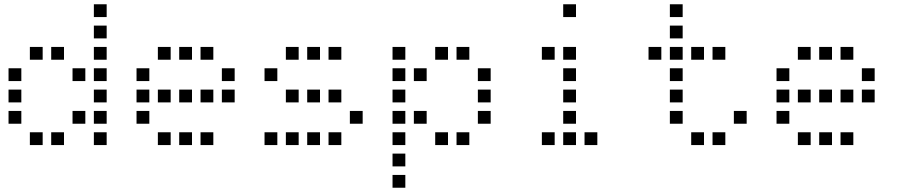

<svg xmlns="http://www.w3.org/2000/svg" viewBox="-20 -700 4240 900"><path d="M421 -680Q420 -680 420 -680Q420 -680 420 -679V-621Q420 -620 420 -620Q420 -620 421 -620H479Q480 -620 480 -620Q480 -620 480 -621V-679Q480 -680 480 -680Q480 -680 479 -680ZM421 -580Q420 -580 420 -580Q420 -580 420 -579V-521Q420 -520 420 -520Q420 -520 421 -520H479Q480 -520 480 -520Q480 -520 480 -521V-579Q480 -580 480 -580Q480 -580 479 -580ZM121 -480Q120 -480 120 -480Q120 -480 120 -479V-421Q120 -420 120 -420Q120 -420 121 -420H179Q180 -420 180 -420Q180 -420 180 -421V-479Q180 -480 180 -480Q180 -480 179 -480ZM221 -480Q220 -480 220 -480Q220 -480 220 -479V-421Q220 -420 220 -420Q220 -420 221 -420H279Q280 -420 280 -420Q280 -420 280 -421V-479Q280 -480 280 -480Q280 -480 279 -480ZM421 -480Q420 -480 420 -480Q420 -480 420 -479V-421Q420 -420 420 -420Q420 -420 421 -420H479Q480 -420 480 -420Q480 -420 480 -421V-479Q480 -480 480 -480Q480 -480 479 -480ZM21 -380Q20 -380 20 -380Q20 -380 20 -379V-321Q20 -320 20 -320Q20 -320 21 -320H79Q80 -320 80 -320Q80 -320 80 -321V-379Q80 -380 80 -380Q80 -380 79 -380ZM321 -380Q320 -380 320 -380Q320 -380 320 -379V-321Q320 -320 320 -320Q320 -320 321 -320H379Q380 -320 380 -320Q380 -320 380 -321V-379Q380 -380 380 -380Q380 -380 379 -380ZM421 -380Q420 -380 420 -380Q420 -380 420 -379V-321Q420 -320 420 -320Q420 -320 421 -320H479Q480 -320 480 -320Q480 -320 480 -321V-379Q480 -380 480 -380Q480 -380 479 -380ZM21 -280Q20 -280 20 -280Q20 -280 20 -279V-221Q20 -220 20 -220Q20 -220 21 -220H79Q80 -220 80 -220Q80 -220 80 -221V-279Q80 -280 80 -280Q80 -280 79 -280ZM421 -280Q420 -280 420 -280Q420 -280 420 -279V-221Q420 -220 420 -220Q420 -220 421 -220H479Q480 -220 480 -220Q480 -220 480 -221V-279Q480 -280 480 -280Q480 -280 479 -280ZM21 -180Q20 -180 20 -180Q20 -180 20 -179V-121Q20 -120 20 -120Q20 -120 21 -120H79Q80 -120 80 -120Q80 -120 80 -121V-179Q80 -180 80 -180Q80 -180 79 -180ZM321 -180Q320 -180 320 -180Q320 -180 320 -179V-121Q320 -120 320 -120Q320 -120 321 -120H379Q380 -120 380 -120Q380 -120 380 -121V-179Q380 -180 380 -180Q380 -180 379 -180ZM421 -180Q420 -180 420 -180Q420 -180 420 -179V-121Q420 -120 420 -120Q420 -120 421 -120H479Q480 -120 480 -120Q480 -120 480 -121V-179Q480 -180 480 -180Q480 -180 479 -180ZM121 -80Q120 -80 120 -80Q120 -80 120 -79V-21Q120 -20 120 -20Q120 -20 121 -20H179Q180 -20 180 -20Q180 -20 180 -21V-79Q180 -80 180 -80Q180 -80 179 -80ZM221 -80Q220 -80 220 -80Q220 -80 220 -79V-21Q220 -20 220 -20Q220 -20 221 -20H279Q280 -20 280 -20Q280 -20 280 -21V-79Q280 -80 280 -80Q280 -80 279 -80ZM421 -80Q420 -80 420 -80Q420 -80 420 -79V-21Q420 -20 420 -20Q420 -20 421 -20H479Q480 -20 480 -20Q480 -20 480 -21V-79Q480 -80 480 -80Q480 -80 479 -80Z M721 -480Q720 -480 720 -480Q720 -480 720 -479V-421Q720 -420 720 -420Q720 -420 721 -420H779Q780 -420 780 -420Q780 -420 780 -421V-479Q780 -480 780 -480Q780 -480 779 -480ZM821 -480Q820 -480 820 -480Q820 -480 820 -479V-421Q820 -420 820 -420Q820 -420 821 -420H879Q880 -420 880 -420Q880 -420 880 -421V-479Q880 -480 880 -480Q880 -480 879 -480ZM921 -480Q920 -480 920 -480Q920 -480 920 -479V-421Q920 -420 920 -420Q920 -420 921 -420H979Q980 -420 980 -420Q980 -420 980 -421V-479Q980 -480 980 -480Q980 -480 979 -480ZM621 -380Q620 -380 620 -380Q620 -380 620 -379V-321Q620 -320 620 -320Q620 -320 621 -320H679Q680 -320 680 -320Q680 -320 680 -321V-379Q680 -380 680 -380Q680 -380 679 -380ZM1021 -380Q1020 -380 1020 -380Q1020 -380 1020 -379V-321Q1020 -320 1020 -320Q1020 -320 1021 -320H1079Q1080 -320 1080 -320Q1080 -320 1080 -321V-379Q1080 -380 1080 -380Q1080 -380 1079 -380ZM621 -280Q620 -280 620 -280Q620 -280 620 -279V-221Q620 -220 620 -220Q620 -220 621 -220H679Q680 -220 680 -220Q680 -220 680 -221V-279Q680 -280 680 -280Q680 -280 679 -280ZM721 -280Q720 -280 720 -280Q720 -280 720 -279V-221Q720 -220 720 -220Q720 -220 721 -220H779Q780 -220 780 -220Q780 -220 780 -221V-279Q780 -280 780 -280Q780 -280 779 -280ZM821 -280Q820 -280 820 -280Q820 -280 820 -279V-221Q820 -220 820 -220Q820 -220 821 -220H879Q880 -220 880 -220Q880 -220 880 -221V-279Q880 -280 880 -280Q880 -280 879 -280ZM921 -280Q920 -280 920 -280Q920 -280 920 -279V-221Q920 -220 920 -220Q920 -220 921 -220H979Q980 -220 980 -220Q980 -220 980 -221V-279Q980 -280 980 -280Q980 -280 979 -280ZM1021 -280Q1020 -280 1020 -280Q1020 -280 1020 -279V-221Q1020 -220 1020 -220Q1020 -220 1021 -220H1079Q1080 -220 1080 -220Q1080 -220 1080 -221V-279Q1080 -280 1080 -280Q1080 -280 1079 -280ZM621 -180Q620 -180 620 -180Q620 -180 620 -179V-121Q620 -120 620 -120Q620 -120 621 -120H679Q680 -120 680 -120Q680 -120 680 -121V-179Q680 -180 680 -180Q680 -180 679 -180ZM721 -80Q720 -80 720 -80Q720 -80 720 -79V-21Q720 -20 720 -20Q720 -20 721 -20H779Q780 -20 780 -20Q780 -20 780 -21V-79Q780 -80 780 -80Q780 -80 779 -80ZM821 -80Q820 -80 820 -80Q820 -80 820 -79V-21Q820 -20 820 -20Q820 -20 821 -20H879Q880 -20 880 -20Q880 -20 880 -21V-79Q880 -80 880 -80Q880 -80 879 -80ZM921 -80Q920 -80 920 -80Q920 -80 920 -79V-21Q920 -20 920 -20Q920 -20 921 -20H979Q980 -20 980 -20Q980 -20 980 -21V-79Q980 -80 980 -80Q980 -80 979 -80Z M1321 -480Q1320 -480 1320 -480Q1320 -480 1320 -479V-421Q1320 -420 1320 -420Q1320 -420 1321 -420H1379Q1380 -420 1380 -420Q1380 -420 1380 -421V-479Q1380 -480 1380 -480Q1380 -480 1379 -480ZM1421 -480Q1420 -480 1420 -480Q1420 -480 1420 -479V-421Q1420 -420 1420 -420Q1420 -420 1421 -420H1479Q1480 -420 1480 -420Q1480 -420 1480 -421V-479Q1480 -480 1480 -480Q1480 -480 1479 -480ZM1521 -480Q1520 -480 1520 -480Q1520 -480 1520 -479V-421Q1520 -420 1520 -420Q1520 -420 1521 -420H1579Q1580 -420 1580 -420Q1580 -420 1580 -421V-479Q1580 -480 1580 -480Q1580 -480 1579 -480ZM1221 -380Q1220 -380 1220 -380Q1220 -380 1220 -379V-321Q1220 -320 1220 -320Q1220 -320 1221 -320H1279Q1280 -320 1280 -320Q1280 -320 1280 -321V-379Q1280 -380 1280 -380Q1280 -380 1279 -380ZM1321 -280Q1320 -280 1320 -280Q1320 -280 1320 -279V-221Q1320 -220 1320 -220Q1320 -220 1321 -220H1379Q1380 -220 1380 -220Q1380 -220 1380 -221V-279Q1380 -280 1380 -280Q1380 -280 1379 -280ZM1421 -280Q1420 -280 1420 -280Q1420 -280 1420 -279V-221Q1420 -220 1420 -220Q1420 -220 1421 -220H1479Q1480 -220 1480 -220Q1480 -220 1480 -221V-279Q1480 -280 1480 -280Q1480 -280 1479 -280ZM1521 -280Q1520 -280 1520 -280Q1520 -280 1520 -279V-221Q1520 -220 1520 -220Q1520 -220 1521 -220H1579Q1580 -220 1580 -220Q1580 -220 1580 -221V-279Q1580 -280 1580 -280Q1580 -280 1579 -280ZM1621 -180Q1620 -180 1620 -180Q1620 -180 1620 -179V-121Q1620 -120 1620 -120Q1620 -120 1621 -120H1679Q1680 -120 1680 -120Q1680 -120 1680 -121V-179Q1680 -180 1680 -180Q1680 -180 1679 -180ZM1221 -80Q1220 -80 1220 -80Q1220 -80 1220 -79V-21Q1220 -20 1220 -20Q1220 -20 1221 -20H1279Q1280 -20 1280 -20Q1280 -20 1280 -21V-79Q1280 -80 1280 -80Q1280 -80 1279 -80ZM1321 -80Q1320 -80 1320 -80Q1320 -80 1320 -79V-21Q1320 -20 1320 -20Q1320 -20 1321 -20H1379Q1380 -20 1380 -20Q1380 -20 1380 -21V-79Q1380 -80 1380 -80Q1380 -80 1379 -80ZM1421 -80Q1420 -80 1420 -80Q1420 -80 1420 -79V-21Q1420 -20 1420 -20Q1420 -20 1421 -20H1479Q1480 -20 1480 -20Q1480 -20 1480 -21V-79Q1480 -80 1480 -80Q1480 -80 1479 -80ZM1521 -80Q1520 -80 1520 -80Q1520 -80 1520 -79V-21Q1520 -20 1520 -20Q1520 -20 1521 -20H1579Q1580 -20 1580 -20Q1580 -20 1580 -21V-79Q1580 -80 1580 -80Q1580 -80 1579 -80Z M1821 -480Q1820 -480 1820 -480Q1820 -480 1820 -479V-421Q1820 -420 1820 -420Q1820 -420 1821 -420H1879Q1880 -420 1880 -420Q1880 -420 1880 -421V-479Q1880 -480 1880 -480Q1880 -480 1879 -480ZM2021 -480Q2020 -480 2020 -480Q2020 -480 2020 -479V-421Q2020 -420 2020 -420Q2020 -420 2021 -420H2079Q2080 -420 2080 -420Q2080 -420 2080 -421V-479Q2080 -480 2080 -480Q2080 -480 2079 -480ZM2121 -480Q2120 -480 2120 -480Q2120 -480 2120 -479V-421Q2120 -420 2120 -420Q2120 -420 2121 -420H2179Q2180 -420 2180 -420Q2180 -420 2180 -421V-479Q2180 -480 2180 -480Q2180 -480 2179 -480ZM1821 -380Q1820 -380 1820 -380Q1820 -380 1820 -379V-321Q1820 -320 1820 -320Q1820 -320 1821 -320H1879Q1880 -320 1880 -320Q1880 -320 1880 -321V-379Q1880 -380 1880 -380Q1880 -380 1879 -380ZM1921 -380Q1920 -380 1920 -380Q1920 -380 1920 -379V-321Q1920 -320 1920 -320Q1920 -320 1921 -320H1979Q1980 -320 1980 -320Q1980 -320 1980 -321V-379Q1980 -380 1980 -380Q1980 -380 1979 -380ZM2221 -380Q2220 -380 2220 -380Q2220 -380 2220 -379V-321Q2220 -320 2220 -320Q2220 -320 2221 -320H2279Q2280 -320 2280 -320Q2280 -320 2280 -321V-379Q2280 -380 2280 -380Q2280 -380 2279 -380ZM1821 -280Q1820 -280 1820 -280Q1820 -280 1820 -279V-221Q1820 -220 1820 -220Q1820 -220 1821 -220H1879Q1880 -220 1880 -220Q1880 -220 1880 -221V-279Q1880 -280 1880 -280Q1880 -280 1879 -280ZM2221 -280Q2220 -280 2220 -280Q2220 -280 2220 -279V-221Q2220 -220 2220 -220Q2220 -220 2221 -220H2279Q2280 -220 2280 -220Q2280 -220 2280 -221V-279Q2280 -280 2280 -280Q2280 -280 2279 -280ZM1821 -180Q1820 -180 1820 -180Q1820 -180 1820 -179V-121Q1820 -120 1820 -120Q1820 -120 1821 -120H1879Q1880 -120 1880 -120Q1880 -120 1880 -121V-179Q1880 -180 1880 -180Q1880 -180 1879 -180ZM1921 -180Q1920 -180 1920 -180Q1920 -180 1920 -179V-121Q1920 -120 1920 -120Q1920 -120 1921 -120H1979Q1980 -120 1980 -120Q1980 -120 1980 -121V-179Q1980 -180 1980 -180Q1980 -180 1979 -180ZM2221 -180Q2220 -180 2220 -180Q2220 -180 2220 -179V-121Q2220 -120 2220 -120Q2220 -120 2221 -120H2279Q2280 -120 2280 -120Q2280 -120 2280 -121V-179Q2280 -180 2280 -180Q2280 -180 2279 -180ZM1821 -80Q1820 -80 1820 -80Q1820 -80 1820 -79V-21Q1820 -20 1820 -20Q1820 -20 1821 -20H1879Q1880 -20 1880 -20Q1880 -20 1880 -21V-79Q1880 -80 1880 -80Q1880 -80 1879 -80ZM2021 -80Q2020 -80 2020 -80Q2020 -80 2020 -79V-21Q2020 -20 2020 -20Q2020 -20 2021 -20H2079Q2080 -20 2080 -20Q2080 -20 2080 -21V-79Q2080 -80 2080 -80Q2080 -80 2079 -80ZM2121 -80Q2120 -80 2120 -80Q2120 -80 2120 -79V-21Q2120 -20 2120 -20Q2120 -20 2121 -20H2179Q2180 -20 2180 -20Q2180 -20 2180 -21V-79Q2180 -80 2180 -80Q2180 -80 2179 -80ZM1821 20Q1820 20 1820 20Q1820 20 1820 21V79Q1820 80 1820 80Q1820 80 1821 80H1879Q1880 80 1880 80Q1880 80 1880 79V21Q1880 20 1880 20Q1880 20 1879 20ZM1821 120Q1820 120 1820 120Q1820 120 1820 121V179Q1820 180 1820 180Q1820 180 1821 180H1879Q1880 180 1880 180Q1880 180 1880 179V121Q1880 120 1880 120Q1880 120 1879 120Z M2621 -680Q2620 -680 2620 -680Q2620 -680 2620 -679V-621Q2620 -620 2620 -620Q2620 -620 2621 -620H2679Q2680 -620 2680 -620Q2680 -620 2680 -621V-679Q2680 -680 2680 -680Q2680 -680 2679 -680ZM2521 -480Q2520 -480 2520 -480Q2520 -480 2520 -479V-421Q2520 -420 2520 -420Q2520 -420 2521 -420H2579Q2580 -420 2580 -420Q2580 -420 2580 -421V-479Q2580 -480 2580 -480Q2580 -480 2579 -480ZM2621 -480Q2620 -480 2620 -480Q2620 -480 2620 -479V-421Q2620 -420 2620 -420Q2620 -420 2621 -420H2679Q2680 -420 2680 -420Q2680 -420 2680 -421V-479Q2680 -480 2680 -480Q2680 -480 2679 -480ZM2621 -380Q2620 -380 2620 -380Q2620 -380 2620 -379V-321Q2620 -320 2620 -320Q2620 -320 2621 -320H2679Q2680 -320 2680 -320Q2680 -320 2680 -321V-379Q2680 -380 2680 -380Q2680 -380 2679 -380ZM2621 -280Q2620 -280 2620 -280Q2620 -280 2620 -279V-221Q2620 -220 2620 -220Q2620 -220 2621 -220H2679Q2680 -220 2680 -220Q2680 -220 2680 -221V-279Q2680 -280 2680 -280Q2680 -280 2679 -280ZM2621 -180Q2620 -180 2620 -180Q2620 -180 2620 -179V-121Q2620 -120 2620 -120Q2620 -120 2621 -120H2679Q2680 -120 2680 -120Q2680 -120 2680 -121V-179Q2680 -180 2680 -180Q2680 -180 2679 -180ZM2521 -80Q2520 -80 2520 -80Q2520 -80 2520 -79V-21Q2520 -20 2520 -20Q2520 -20 2521 -20H2579Q2580 -20 2580 -20Q2580 -20 2580 -21V-79Q2580 -80 2580 -80Q2580 -80 2579 -80ZM2621 -80Q2620 -80 2620 -80Q2620 -80 2620 -79V-21Q2620 -20 2620 -20Q2620 -20 2621 -20H2679Q2680 -20 2680 -20Q2680 -20 2680 -21V-79Q2680 -80 2680 -80Q2680 -80 2679 -80ZM2721 -80Q2720 -80 2720 -80Q2720 -80 2720 -79V-21Q2720 -20 2720 -20Q2720 -20 2721 -20H2779Q2780 -20 2780 -20Q2780 -20 2780 -21V-79Q2780 -80 2780 -80Q2780 -80 2779 -80Z M3121 -680Q3120 -680 3120 -680Q3120 -680 3120 -679V-621Q3120 -620 3120 -620Q3120 -620 3121 -620H3179Q3180 -620 3180 -620Q3180 -620 3180 -621V-679Q3180 -680 3180 -680Q3180 -680 3179 -680ZM3121 -580Q3120 -580 3120 -580Q3120 -580 3120 -579V-521Q3120 -520 3120 -520Q3120 -520 3121 -520H3179Q3180 -520 3180 -520Q3180 -520 3180 -521V-579Q3180 -580 3180 -580Q3180 -580 3179 -580ZM3021 -480Q3020 -480 3020 -480Q3020 -480 3020 -479V-421Q3020 -420 3020 -420Q3020 -420 3021 -420H3079Q3080 -420 3080 -420Q3080 -420 3080 -421V-479Q3080 -480 3080 -480Q3080 -480 3079 -480ZM3121 -480Q3120 -480 3120 -480Q3120 -480 3120 -479V-421Q3120 -420 3120 -420Q3120 -420 3121 -420H3179Q3180 -420 3180 -420Q3180 -420 3180 -421V-479Q3180 -480 3180 -480Q3180 -480 3179 -480ZM3221 -480Q3220 -480 3220 -480Q3220 -480 3220 -479V-421Q3220 -420 3220 -420Q3220 -420 3221 -420H3279Q3280 -420 3280 -420Q3280 -420 3280 -421V-479Q3280 -480 3280 -480Q3280 -480 3279 -480ZM3321 -480Q3320 -480 3320 -480Q3320 -480 3320 -479V-421Q3320 -420 3320 -420Q3320 -420 3321 -420H3379Q3380 -420 3380 -420Q3380 -420 3380 -421V-479Q3380 -480 3380 -480Q3380 -480 3379 -480ZM3121 -380Q3120 -380 3120 -380Q3120 -380 3120 -379V-321Q3120 -320 3120 -320Q3120 -320 3121 -320H3179Q3180 -320 3180 -320Q3180 -320 3180 -321V-379Q3180 -380 3180 -380Q3180 -380 3179 -380ZM3121 -280Q3120 -280 3120 -280Q3120 -280 3120 -279V-221Q3120 -220 3120 -220Q3120 -220 3121 -220H3179Q3180 -220 3180 -220Q3180 -220 3180 -221V-279Q3180 -280 3180 -280Q3180 -280 3179 -280ZM3121 -180Q3120 -180 3120 -180Q3120 -180 3120 -179V-121Q3120 -120 3120 -120Q3120 -120 3121 -120H3179Q3180 -120 3180 -120Q3180 -120 3180 -121V-179Q3180 -180 3180 -180Q3180 -180 3179 -180ZM3421 -180Q3420 -180 3420 -180Q3420 -180 3420 -179V-121Q3420 -120 3420 -120Q3420 -120 3421 -120H3479Q3480 -120 3480 -120Q3480 -120 3480 -121V-179Q3480 -180 3480 -180Q3480 -180 3479 -180ZM3221 -80Q3220 -80 3220 -80Q3220 -80 3220 -79V-21Q3220 -20 3220 -20Q3220 -20 3221 -20H3279Q3280 -20 3280 -20Q3280 -20 3280 -21V-79Q3280 -80 3280 -80Q3280 -80 3279 -80ZM3321 -80Q3320 -80 3320 -80Q3320 -80 3320 -79V-21Q3320 -20 3320 -20Q3320 -20 3321 -20H3379Q3380 -20 3380 -20Q3380 -20 3380 -21V-79Q3380 -80 3380 -80Q3380 -80 3379 -80Z M3721 -480Q3720 -480 3720 -480Q3720 -480 3720 -479V-421Q3720 -420 3720 -420Q3720 -420 3721 -420H3779Q3780 -420 3780 -420Q3780 -420 3780 -421V-479Q3780 -480 3780 -480Q3780 -480 3779 -480ZM3821 -480Q3820 -480 3820 -480Q3820 -480 3820 -479V-421Q3820 -420 3820 -420Q3820 -420 3821 -420H3879Q3880 -420 3880 -420Q3880 -420 3880 -421V-479Q3880 -480 3880 -480Q3880 -480 3879 -480ZM3921 -480Q3920 -480 3920 -480Q3920 -480 3920 -479V-421Q3920 -420 3920 -420Q3920 -420 3921 -420H3979Q3980 -420 3980 -420Q3980 -420 3980 -421V-479Q3980 -480 3980 -480Q3980 -480 3979 -480ZM3621 -380Q3620 -380 3620 -380Q3620 -380 3620 -379V-321Q3620 -320 3620 -320Q3620 -320 3621 -320H3679Q3680 -320 3680 -320Q3680 -320 3680 -321V-379Q3680 -380 3680 -380Q3680 -380 3679 -380ZM4021 -380Q4020 -380 4020 -380Q4020 -380 4020 -379V-321Q4020 -320 4020 -320Q4020 -320 4021 -320H4079Q4080 -320 4080 -320Q4080 -320 4080 -321V-379Q4080 -380 4080 -380Q4080 -380 4079 -380ZM3621 -280Q3620 -280 3620 -280Q3620 -280 3620 -279V-221Q3620 -220 3620 -220Q3620 -220 3621 -220H3679Q3680 -220 3680 -220Q3680 -220 3680 -221V-279Q3680 -280 3680 -280Q3680 -280 3679 -280ZM3721 -280Q3720 -280 3720 -280Q3720 -280 3720 -279V-221Q3720 -220 3720 -220Q3720 -220 3721 -220H3779Q3780 -220 3780 -220Q3780 -220 3780 -221V-279Q3780 -280 3780 -280Q3780 -280 3779 -280ZM3821 -280Q3820 -280 3820 -280Q3820 -280 3820 -279V-221Q3820 -220 3820 -220Q3820 -220 3821 -220H3879Q3880 -220 3880 -220Q3880 -220 3880 -221V-279Q3880 -280 3880 -280Q3880 -280 3879 -280ZM3921 -280Q3920 -280 3920 -280Q3920 -280 3920 -279V-221Q3920 -220 3920 -220Q3920 -220 3921 -220H3979Q3980 -220 3980 -220Q3980 -220 3980 -221V-279Q3980 -280 3980 -280Q3980 -280 3979 -280ZM4021 -280Q4020 -280 4020 -280Q4020 -280 4020 -279V-221Q4020 -220 4020 -220Q4020 -220 4021 -220H4079Q4080 -220 4080 -220Q4080 -220 4080 -221V-279Q4080 -280 4080 -280Q4080 -280 4079 -280ZM3621 -180Q3620 -180 3620 -180Q3620 -180 3620 -179V-121Q3620 -120 3620 -120Q3620 -120 3621 -120H3679Q3680 -120 3680 -120Q3680 -120 3680 -121V-179Q3680 -180 3680 -180Q3680 -180 3679 -180ZM3721 -80Q3720 -80 3720 -80Q3720 -80 3720 -79V-21Q3720 -20 3720 -20Q3720 -20 3721 -20H3779Q3780 -20 3780 -20Q3780 -20 3780 -21V-79Q3780 -80 3780 -80Q3780 -80 3779 -80ZM3821 -80Q3820 -80 3820 -80Q3820 -80 3820 -79V-21Q3820 -20 3820 -20Q3820 -20 3821 -20H3879Q3880 -20 3880 -20Q3880 -20 3880 -21V-79Q3880 -80 3880 -80Q3880 -80 3879 -80ZM3921 -80Q3920 -80 3920 -80Q3920 -80 3920 -79V-21Q3920 -20 3920 -20Q3920 -20 3921 -20H3979Q3980 -20 3980 -20Q3980 -20 3980 -21V-79Q3980 -80 3980 -80Q3980 -80 3979 -80Z"/></svg>

Font: Doto Black Medium
Style: Regular
Weight: 500
Monospace: yes
Version: Version 1.000